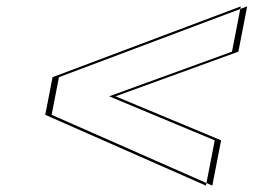

<svg xmlns="http://www.w3.org/2000/svg" viewBox="-20 -717 795 602"><path d="M144.8 -475 735 -697 707.4 -555 322.2 -415 653.3 -277 625.7 -135 121.9 -357ZM164.8 -475 141.9 -357 645.7 -135 673.3 -277 342.2 -415 727.4 -555 755 -697Z"/></svg>

Font: Hussar Plate
Style: Obl
Weight: 700
Foundry: Cannot Into Space Fonts
Version: Version 0.798247